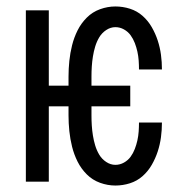

<svg xmlns="http://www.w3.org/2000/svg" viewBox="-20 -562 590 594"><path d="M337 12Q313 12 289.5 3.5Q266 -5 248.5 -22.5Q231 -40 220 -62Q209 -84 203 -108Q197 -132 194.5 -156.5Q192 -181 192 -205V-233H131V0H60V-530H131V-297H192V-325Q192 -349 194.5 -373.5Q197 -398 203 -422Q209 -446 220 -468Q231 -490 248.5 -507.5Q266 -525 289.5 -533.5Q313 -542 337 -542Q360 -542 382 -535Q404 -528 421 -513Q438 -498 449.5 -478Q461 -458 468 -436.5Q475 -415 478 -392.5Q481 -370 481 -347H410Q410 -361 409 -375Q408 -389 405 -402.5Q402 -416 397 -429Q392 -442 384 -453Q376 -464 363.5 -471Q351 -478 337 -478Q322 -478 308.5 -469Q295 -460 287 -446.5Q279 -433 274.5 -418Q270 -403 267.5 -387.5Q265 -372 264 -356.5Q263 -341 263 -325V-297H383V-233H263V-205Q263 -189 264 -173.5Q265 -158 267.5 -142.5Q270 -127 274.5 -112Q279 -97 287 -83.5Q295 -70 308.5 -61Q322 -52 337 -52Q351 -52 363.5 -59Q376 -66 384 -77Q392 -88 397 -101Q402 -114 405 -127.5Q408 -141 409 -155Q410 -169 410 -183H481Q481 -160 478 -137.5Q475 -115 468 -93.5Q461 -72 449.5 -52Q438 -32 421 -17Q404 -2 382 5Q360 12 337 12Z"/></svg>

Font: Lode Term
Style: Regular
Weight: 400
Monospace: yes
Designer: Belleve Invis
Foundry: Belleve Invis
Version: Version 29.2.0